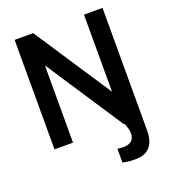

<svg xmlns="http://www.w3.org/2000/svg" viewBox="-172 -874 1092 1236"><g transform="rotate(-20 374.0 -256.0)"><path d="M675 -750V92.5Q675 152.5 650.8 188.8Q626.5 225 581 234.5Q570 236.5 558 237.5Q546 238.5 532.5 238.5Q513.5 238.5 494.2 236.2Q475 234 455 229V135.5Q486.5 138.5 495 138.5Q571 138.5 571 69Q571 43 553 0H548L200 -529V0H73V-750H200L548 -222V-750Z"/></g></svg>

Font: Russisch Sans
Style: Bold
Weight: 700
Designer: Michael Sharanda (font) & Cristiano Sobral (main changes)
Foundry: Michael Sharanda
Version: Version 2.00;September 8, 2020;FontCreator 13.0.0.2681 64-bi